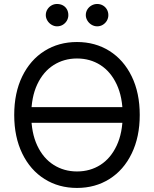

<svg xmlns="http://www.w3.org/2000/svg" viewBox="-20 -926 767 956"><path d="M605.5 -314.5H121.1V-392.6H605.5ZM363.3 9.8Q272.5 9.8 201.7 -34.7Q130.9 -79.1 90.8 -161.6Q50.8 -244.1 50.8 -353.5Q50.8 -463.9 90.8 -545.9Q130.9 -627.9 201.7 -672.4Q272.5 -716.8 363.3 -716.8Q454.1 -716.8 524.9 -672.4Q595.7 -627.9 635.7 -545.9Q675.8 -463.9 675.8 -353.5Q675.8 -244.1 635.7 -161.6Q595.7 -79.1 524.9 -34.7Q454.1 9.8 363.3 9.8ZM363.3 -634.8Q298.8 -634.8 247.1 -602.1Q195.3 -569.3 165.5 -505.9Q135.7 -442.4 135.7 -353.5Q135.7 -264.6 165.5 -201.2Q195.3 -137.7 247.1 -105Q298.8 -72.3 363.3 -72.3Q428.7 -72.3 480 -105Q531.2 -137.7 561 -201.2Q590.8 -264.6 590.8 -353.5Q590.8 -442.4 561 -505.9Q531.2 -569.3 480 -602.1Q428.7 -634.8 363.3 -634.8ZM208 -850.6Q208 -866.2 215.8 -878.9Q223.6 -891.6 236.3 -898.9Q249 -906.2 263.7 -906.2Q280.3 -906.2 293 -899.4Q305.7 -892.6 313 -879.9Q320.3 -867.2 320.3 -850.6Q320.3 -835.9 313 -823.2Q305.7 -810.5 293 -802.7Q280.3 -794.9 263.7 -794.9Q250 -794.9 236.8 -802.7Q223.6 -810.5 215.8 -823.7Q208 -836.9 208 -850.6ZM407.2 -850.6Q407.2 -866.2 415 -878.9Q422.9 -891.6 436 -898.9Q449.2 -906.2 463.9 -906.2Q479.5 -906.2 492.2 -898.9Q504.9 -891.6 512.2 -878.9Q519.5 -866.2 519.5 -850.6Q519.5 -835.9 512.2 -823.2Q504.9 -810.5 492.2 -802.7Q479.5 -794.9 463.9 -794.9Q449.2 -794.9 436 -802.7Q422.9 -810.5 415 -823.7Q407.2 -836.9 407.2 -850.6Z"/></svg>

Font: Pretendard JP Variable
Style: Regular
Weight: 400
Designer: Base glyphs from Inter by Rasmus Andersson; Hangul glyphs from Noto Sans CJK(Source Han Sans) by Jang Soo-young and Kang
Foundry: Kil Hyung-jin
Version: Version 1.307;Glyphs 3.2 (3192)